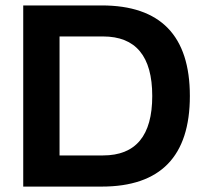

<svg xmlns="http://www.w3.org/2000/svg" viewBox="-20 -690 763 710"><path d="M356 -669.9Q682.1 -669.9 682.1 -335Q682.1 0 356 0H65.9V-669.9ZM200.2 -115.2H360.8Q543 -115.2 543 -335Q543 -555.2 360.8 -555.2H200.2Z"/></svg>

Font: LT Wave Text Bold
Style: Regular
Weight: 700
Designer: Daniel Lyons
Version: Version 2.5 (Glyphs App)